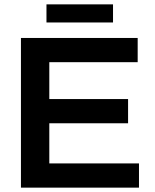

<svg xmlns="http://www.w3.org/2000/svg" viewBox="-20 -860 712 880"><path d="M76 0V-686H611V-575H206V-406H567V-295H206V-111H617V0ZM193 -757V-840H498V-757Z"/></svg>

Font: Archivo SemiBold SemiBold
Style: Regular
Weight: 600
Version: Version 2.001